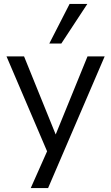

<svg xmlns="http://www.w3.org/2000/svg" viewBox="-20 -774 562 974"><path d="M136 180 228 -27V15L13 -488H102L273 -66H252L424 -488H511L224 180ZM230 -553 333 -754H423L291 -553Z"/></svg>

Font: Nunito Sans 12pt ExtraLight 11pt
Style: Regular
Weight: 400
Version: Version 3.101;gftools[0.9.27]